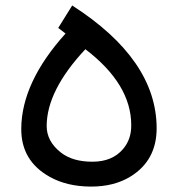

<svg xmlns="http://www.w3.org/2000/svg" viewBox="-20 -689 654 705"><path d="M293.5 -508.3Q151.4 -356.4 151.4 -226.1Q151.4 -169.9 203.6 -128.9Q246.6 -95.2 319.3 -95.2Q392.6 -95.2 432.1 -142.1Q462.4 -177.7 461.9 -229.5Q461.9 -379.9 293.5 -508.3ZM193.8 -586.4 245.1 -668.9Q554.7 -470.2 555.2 -218.3Q555.2 -100.1 459.5 -41Q398.9 -3.4 312.5 -3.9Q226.1 -4.4 163.6 -39.1Q56.6 -98.1 58.1 -217.8Q59.6 -387.2 220.7 -565.9Z"/></svg>

Font: Dirooz
Style: Regular
Weight: 400
Foundry: DejaVu fonts team - Redesigned by Saber Rastikerdar
Version: Version 0.2.1